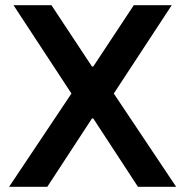

<svg xmlns="http://www.w3.org/2000/svg" viewBox="-20 -719 713 739"><path d="M511 0 339 -263H334L162 0H15L255 -359L32 -699H178L334 -463H339L495 -699H641L418 -359L658 0Z"/></svg>

Font: Montserrat_am3
Style: Regular
Weight: 400
Designer: Julieta Ulanovsky
Foundry: Julieta Ulanovsky, Armenina letters added by Vahan Hovhannisyan
Version: Version 2.001